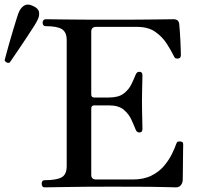

<svg xmlns="http://www.w3.org/2000/svg" viewBox="-151 -809 855 829"><path d="M42 0Q29 0 29 -16Q29 -31 42 -31Q92 -31 114.5 -43Q137 -55 137 -92V-636Q137 -670 116.5 -683Q96 -696 47 -696Q33 -696 33 -712Q33 -717 36.5 -721.5Q40 -726 47 -726Q55 -726 124.5 -725Q194 -724 327 -724Q454 -724 522 -725Q590 -726 598 -726Q622 -726 623 -703Q624 -694 625.5 -674Q627 -654 628 -631.5Q629 -609 629.5 -591.5Q630 -574 630 -570Q630 -566 627.5 -561.5Q625 -557 617 -556Q611 -556 607 -557.5Q603 -559 600 -566Q588 -591 569 -620.5Q550 -650 519.5 -671.5Q489 -693 440 -693H264Q243 -693 243 -672V-401Q243 -388 256 -388H319Q361 -388 383 -405Q405 -422 416 -444.5Q427 -467 434 -485Q437 -492 440.5 -495.5Q444 -499 451 -499Q464 -499 464 -484Q464 -477 463.5 -457.5Q463 -438 462.5 -414.5Q462 -391 462 -371Q462 -352 462.5 -326.5Q463 -301 463.5 -280Q464 -259 464 -252Q464 -237 451 -237Q444 -237 440.5 -240.5Q437 -244 434 -251Q427 -269 416 -293Q405 -317 383 -335.5Q361 -354 319 -354H256Q243 -354 243 -340V-54Q243 -34 264 -34H422Q470 -34 503.5 -51Q537 -68 558 -93.5Q579 -119 591.5 -144.5Q604 -170 610 -188Q613 -196 617.5 -197.5Q622 -199 629 -198Q637 -197 638.5 -193Q640 -189 640 -184Q640 -180 639.5 -159.5Q639 -139 639 -112.5Q639 -86 638.5 -63Q638 -40 638 -31Q637 -18 629.5 -9Q622 0 608 0Q601 0 574.5 -1Q548 -2 491 -2.5Q434 -3 335 -3Q212 -3 132.5 -1.5Q53 0 42 0ZM-109 -539Q-116 -536 -122.5 -539.5Q-129 -543 -131 -549Q-130 -553 -124.5 -573.5Q-119 -594 -111 -622.5Q-103 -651 -94 -680.5Q-85 -710 -78 -732.5Q-71 -755 -67 -762Q-59 -778 -44.5 -786Q-30 -794 -8 -783Q15 -773 17.5 -756.5Q20 -740 12 -725Q9 -717 -3.5 -697Q-16 -677 -33 -651.5Q-50 -626 -66.5 -601.5Q-83 -577 -95 -559.5Q-107 -542 -109 -539Z"/></svg>

Font: Zen Old Mincho SemiBold
Style: Regular
Weight: 600
Version: Version 1.500